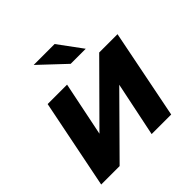

<svg xmlns="http://www.w3.org/2000/svg" viewBox="-190 -921 1090 1090"><g transform="rotate(-45 355.5 -375.5)"><path d="M21 0 129 -538H285L218 -211L543 -538H690L583 0H426L494 -328L169 0ZM383 -607 230 -751H398L504 -607Z"/></g></svg>

Font: Montserrat
Style: Bold Italic
Weight: 700
Italic angle: -11.3°
Designer: Julieta Ulanovsky
Foundry: Julieta Ulanovsky
Version: Version 9.000; ttfautohint (v1.8.4.7-5d5b)